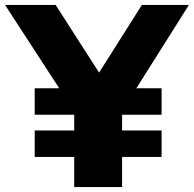

<svg xmlns="http://www.w3.org/2000/svg" viewBox="-46 -760 787 780"><path d="M95 -122.5V-230H255.5V-294H95V-401.5H194.5L-25.5 -740H180L356.5 -465L530.5 -740H721.5L508 -401.5H610.5V-294H450V-230H610.5V-122.5H450V0H255.5V-122.5Z"/></svg>

Font: Encode Sans Semi Expanded ExtraBold
Style: Regular
Weight: 800
Width: 6
Designer: Multiple Designers
Foundry: Impallari Type
Version: Version 3.000; ttfautohint (v1.8.3) -l 8 -r 50 -G 200 -x 14 